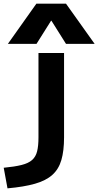

<svg xmlns="http://www.w3.org/2000/svg" viewBox="-104 -810 537 1050"><path d="M-83.7 107.4Q-23.7 101.7 14 92.2Q51.7 82.7 71.7 64.9Q91.7 47 99 17.4Q106.4 -12.3 106.4 -58.7V-520H246.3V-58.7Q246.3 15 231.6 65.2Q217 115.3 182.1 146.5Q147.3 177.7 87.3 194.8Q27.3 212 -63 220ZM-61 -570 95 -790H256.9L413.6 -570H257L177.3 -696.7H175.3L95.6 -570Z"/></svg>

Font: M PLUS 2 Thin
Style: Regular
Weight: 100
Designer: Coji Morishita
Foundry: UNDERFOREST DESIGN
Version: Version 1.001